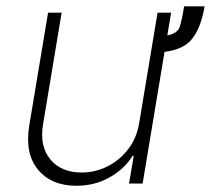

<svg xmlns="http://www.w3.org/2000/svg" viewBox="-20 -586 673 613"><path d="M567.8 -565.7H633.2Q622.5 -501.1 595.3 -464.5Q568.2 -427.9 505.3 -420.5L435.4 0H392L407 -88.4H403.1Q377.5 -46.5 329.9 -19.7Q282.3 7.1 224.1 7.1Q143.8 7.1 101.2 -44.6Q58.6 -96.2 73.5 -185.7L133.5 -545.5H176.8L117.2 -187.5Q106.2 -119.3 140.6 -77.2Q175.1 -35.2 240.8 -35.2Q283.4 -35.2 322.4 -54.5Q361.5 -73.9 389 -109.4Q416.5 -144.9 424.4 -193.5L483 -545.5H526.3L514.2 -473Q546.9 -479 554 -501.1Q561.1 -523.1 567.8 -565.7Z"/></svg>

Font: Inter UI Extra Light
Style: Italic
Weight: 200
Italic angle: -9.39999°
Designer: Rasmus Andersson
Foundry: rsms
Version: 3.2;8d6f07862